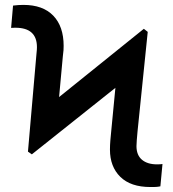

<svg xmlns="http://www.w3.org/2000/svg" viewBox="-20 -746 701 776"><path d="M93 -133.2 126.8 -521.7Q128.6 -537.6 128.9 -544.6Q129.3 -551.5 129.3 -555.4Q129.3 -633.9 42.3 -633.9Q38 -633.9 33.6 -633.7Q29.1 -633.5 24.9 -633.2L32.7 -723.4Q54.3 -726.2 74.6 -726.2Q153.4 -726.2 195.3 -682.7Q237.2 -639.2 237.2 -560.7Q237.2 -552.6 236.7 -543.3Q236.2 -534.1 234 -518.5L218.8 -353.7L561.4 -629.6L577.1 -617.2L535.9 -215.2Q534.1 -195.7 532.8 -179.2Q531.6 -162.6 531.6 -155.5Q531.6 -119 553.8 -100.3Q576 -81.7 614.7 -81.7Q628.2 -81.7 636.7 -83.1L628.2 7.1Q617.9 9.2 609 9.6Q600.1 9.9 588.1 9.9Q508.2 9.9 466.3 -31.2Q424.4 -72.4 424.4 -141.3Q424.4 -158.4 426 -178.4Q427.6 -198.5 429.7 -217.7L446.4 -391L108.7 -122.2Z"/></svg>

Font: Interface Medium
Style: Regular
Weight: 500
Designer: Rasmus Andersson
Foundry: rsms
Version: Version 1.8